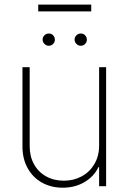

<svg xmlns="http://www.w3.org/2000/svg" viewBox="-20 -830 574 856"><path d="M421.9 -530.3H453.1V0H421.9V-85H418.9Q399.4 -43.5 356.9 -18.3Q314.5 6.8 259.8 6.8Q207.5 6.8 166.7 -16.1Q126 -39.1 103 -80.8Q80.1 -122.6 80.1 -176.8V-530.3H112.3V-177.7Q112.3 -132.8 131.6 -97.9Q150.9 -63 185.5 -43.7Q220.2 -24.4 264.6 -24.4Q308.6 -24.4 344.5 -43.9Q380.4 -63.5 401.1 -99.1Q421.9 -134.8 421.9 -180.7ZM169.9 -653.3Q169.9 -664.6 178.2 -672.6Q186.5 -680.7 197.3 -680.7Q209 -680.7 216.8 -672.6Q224.6 -664.6 224.6 -653.3Q224.6 -642.1 216.8 -634Q209 -626 197.3 -626Q186.5 -626 178.2 -634.3Q169.9 -642.6 169.9 -653.3ZM312.5 -653.3Q312.5 -664.6 320.8 -672.6Q329.1 -680.7 339.8 -680.7Q351.6 -680.7 359.4 -672.6Q367.2 -664.6 367.2 -653.3Q367.2 -642.1 359.4 -634Q351.6 -626 339.8 -626Q329.1 -626 320.8 -634.3Q312.5 -642.6 312.5 -653.3ZM386.7 -779.3H150.4V-809.6H386.7Z"/></svg>

Font: Pretendard GOV Thin
Style: Regular
Weight: 100
Designer: Base glyphs from Inter by Rasmus Andersson; Hangeul glyphs from Noto Sans CJK(Source Han Sans) by Jang Soo-young and Kan
Foundry: Kil Hyung-jin
Version: Version 1.309